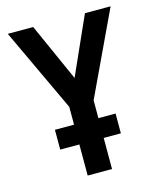

<svg xmlns="http://www.w3.org/2000/svg" viewBox="-107 -777 708 853"><g transform="rotate(-15 247.5 -350.0)"><path d="M102 -234V-143H381V-234ZM302 -316 483 -700H365L246 -434L127 -700H10L190 -316V0H302Z"/></g></svg>

Font: Advent Pro
Style: Regular
Weight: 400
Designer: VivaRado, Andreas Kalpakidis
Foundry: VivaRado, Andreas Kalpakidis
Version: Version 3.000